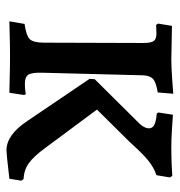

<svg xmlns="http://www.w3.org/2000/svg" viewBox="-1 -544 556 594"><g transform="rotate(90 277.0 -247.0)"><path d="M83 -453 57 -452 53 -458 60 -501 164 -499Q186 -499 222.5 -501.5Q259 -504 270 -505L266 -457Q235 -452 224.5 -442.5Q214 -433 213 -412L205 -100Q204 -68 211 -57Q218 -46 238 -46Q250 -46 259 -47Q268 -48 271 -49L274 -44L267 2Q254 2 220.5 1Q187 0 154 0Q119 0 88 1Q57 2 46 2L54 -45Q90 -50 101 -61Q112 -72 112 -106L113 -411Q113 -436 107 -444.5Q101 -453 83 -453ZM354 -392Q377 -413 377 -430Q377 -441 366 -446.5Q355 -452 331 -454L328 -459L335 -504Q346 -503 379.5 -501Q413 -499 434 -499Q461 -499 487.5 -500Q514 -501 524 -502L529 -495L522 -453Q498 -445 476.5 -427.5Q455 -410 419 -370L319 -269L437 -110Q463 -74 484.5 -58.5Q506 -43 534 -42L539 -35L533 2Q521 3 492.5 6.5Q464 10 445 11Q397 11 354 -54L224 -246L225 -262Z"/></g></svg>

Font: Alegreya SC Medium
Style: Regular
Weight: 500
Designer: Juan Pablo del Peral
Foundry: Huerta Tipografica
Version: Version 2.007; ttfautohint (v1.6)